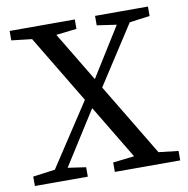

<svg xmlns="http://www.w3.org/2000/svg" viewBox="-76 -743 801 818"><g transform="rotate(-10 324.0 -334.5)"><path d="M9.8 0H238.8V-40.8L139.1 -55.4H118.8L9.8 -40.8V0ZM70.4 0H127.5L335.6 -328.2L302.7 -354L70.4 0ZM355.7 0H638.5V-40.8L507.7 -55.8H486.3L355.7 -40.8V0ZM334.8 -316.7 562.9 -669.3H505.8L302 -342.5L334.8 -316.7ZM478.9 0H583.7L180.9 -669.3H76.1L478.9 0ZM18.5 -628.5 148.4 -613.5H170.1L300.4 -628.5V-669.3H18.5V-628.5ZM388 -628.5 487.6 -613.9H507.9L616.8 -628.5V-669.3H388V-628.5Z"/></g></svg>

Font: Source Serif Variable
Style: Regular
Weight: 389
Designer: Frank Grießhammer
Foundry: Adobe Systems Incorporated
Version: Version 3.001;hotconv 1.0.111;makeotfexe 2.5.65597